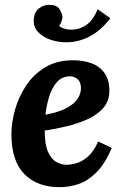

<svg xmlns="http://www.w3.org/2000/svg" viewBox="-20 -759 510 790"><path d="M280 -511Q324 -511 358 -498Q392 -485 411 -457Q430 -429 430 -385Q430 -344 405.5 -315.5Q381 -287 341.5 -269Q302 -251 255 -239.5Q208 -228 164 -222Q164 -165 177.5 -134.5Q191 -104 212 -92.5Q233 -81 254 -81Q271 -81 294.5 -87.5Q318 -94 342 -115Q366 -136 384 -177L440 -150Q412 -85 377 -50Q342 -15 304 -2Q266 11 227 11Q135 12 81 -42Q27 -96 27 -207Q27 -255 42 -308Q57 -361 87.5 -407Q118 -453 166 -482Q214 -511 280 -511ZM269 -445Q235 -445 214 -421Q193 -397 182 -360.5Q171 -324 167 -287Q221 -297 253 -314Q285 -331 299.5 -353Q314 -375 313 -399Q312 -424 298 -434.5Q284 -445 269 -445ZM252 -585Q218 -585 186.5 -596Q155 -607 135.5 -628.5Q116 -650 119 -682Q122 -711 141 -725Q160 -739 181 -739Q214 -740 225.5 -720.5Q237 -701 237 -687Q236 -680 233 -671Q230 -662 223 -652Q232 -645 245 -641Q258 -637 272 -637Q311 -637 340 -660Q354 -671 364 -686.5Q374 -702 382 -721L434 -684Q397 -635 350.5 -610Q304 -585 252 -585Z"/></svg>

Font: Lora Italic
Style: Italic
Weight: 400
Italic angle: -3°
Designer: Olga Karpushina, Alexei Vanyashin (Cyrillic)
Foundry: Cyreal
Version: Version 2.210; ttfautohint (v1.8.1.43-b0c9)